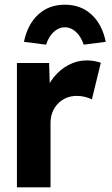

<svg xmlns="http://www.w3.org/2000/svg" viewBox="-20 -797 478 817"><path d="M52 0V-529H189L194 -359L170 -394Q182 -435 209 -468.5Q236 -502 272.5 -521Q309 -540 349 -540Q366 -540 382 -537Q398 -534 409 -530L371 -374Q360 -380 342.5 -384.5Q325 -389 307 -389Q283 -389 262.5 -380.5Q242 -372 227 -356.5Q212 -341 203.5 -320Q195 -299 195 -274V0ZM82 -619Q97 -693 142.5 -735Q188 -777 256 -777Q324 -777 369.5 -735Q415 -693 430 -619L336 -607Q325 -641 303.5 -661Q282 -681 256 -681Q230 -681 208.5 -661Q187 -641 176 -607Z"/></svg>

Font: Our Lexend SemiBold
Style: Regular
Weight: 600
Designer: Bonnie Shaver-Troup, Thomas Jockin
Foundry: Lexend
Version: Version 1.007